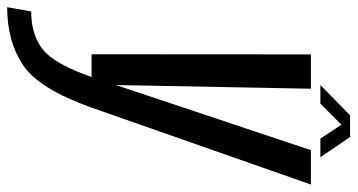

<svg xmlns="http://www.w3.org/2000/svg" viewBox="-309 -498 972 522"><g transform="rotate(90 177.0 -237.0)"><path d="M63.5 0H208.6L417.7 -596.2H324.2L147.9 -68.4H147.2L157.2 -596.2H63.9ZM-64.4 229.5Q28.7 229.5 93.2 186.2Q157.7 143 208.6 0L125.6 -0.8Q90.5 100.7 50.7 132.4Q11 164.2 -53 164.2ZM147.2 -622H197.7L255.1 -679.3L292.7 -622H343.4L288.5 -702.8H229.5Z"/></g></svg>

Font: Anybody Thin Condensed
Style: Italic
Weight: 100
Width: 3
Italic angle: -10°
Version: Version 1.113;gftools[0.9.25]